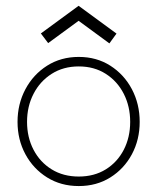

<svg xmlns="http://www.w3.org/2000/svg" viewBox="-20 -614 529 646"><path d="M245 12Q185 12 138.5 -17Q92 -46 65.5 -95Q39 -144 39 -204Q39 -264 65.5 -313.8Q92 -363.5 138.5 -393Q185 -422.5 245 -422.5Q305 -422.5 351.2 -393Q397.5 -363.5 423.8 -313.8Q450 -264 450 -204Q450 -144 423.8 -95Q397.5 -46 351.2 -17Q305 12 245 12ZM245 -20Q297 -20 336 -44.2Q375 -68.5 396.5 -110.2Q418 -152 418 -204Q418 -256 396.5 -298.2Q375 -340.5 336 -365.5Q297 -390.5 245 -390.5Q193 -390.5 153.8 -365.5Q114.5 -340.5 92.8 -298.2Q71 -256 71 -204Q71 -152 92.8 -110.2Q114.5 -68.5 153.8 -44.2Q193 -20 245 -20ZM142 -469 117.5 -501.5 244.5 -594.5 372 -501 348 -468 244.5 -544Z"/></svg>

Font: League Spartan Extralight
Style: Regular
Weight: 200
Foundry: The League of Moveable Type
Version: Version 2.300; ttfautohint (v1.8.3)